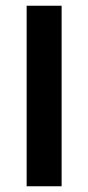

<svg xmlns="http://www.w3.org/2000/svg" viewBox="-20 -650 307 670"><path d="M195 -630V0H73V-630Z"/></svg>

Font: Mukta Malar SemiBold
Style: Regular
Weight: 600
Designer: Aadarsh Rajan, Girish Dalvi, Yashodeep Gholap
Foundry: Ek Type
Version: Version 2.538;PS 1.000;hotconv 16.6.51;makeotf.lib2.5.65220;